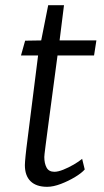

<svg xmlns="http://www.w3.org/2000/svg" viewBox="-20 -713 400 741"><path d="M162 8Q120 8 98 -13.5Q76 -35 76 -76Q76 -82 76.8 -91.2Q77.5 -100.5 78.8 -113.2Q80 -126 82 -142L127 -499H61L77 -556L139 -557L166 -693H227L210 -557H352L343 -499H202Q188 -395 179 -326Q170 -257 164.2 -214.8Q158.5 -172.5 155.8 -150.5Q153 -128.5 152 -119.5Q151 -110.5 151 -107Q151 -82.5 159.8 -66.2Q168.5 -50 190 -50Q204 -50 224.5 -58.2Q245 -66.5 264.8 -78Q284.5 -89.5 297 -100L307 -59Q295.5 -45.5 270 -30Q244.5 -14.5 215 -3.2Q185.5 8 162 8Z"/></svg>

Font: Koeln Type Sans Light
Style: Italic
Weight: 300
Italic angle: -7.5°
Designer: Eben Sorkin
Foundry: Eben Sorkin
Version: Version 2.001